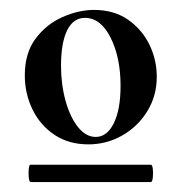

<svg xmlns="http://www.w3.org/2000/svg" viewBox="-20 -650 365 387"><path d="M42 -283Q39 -283 38 -292.1Q37 -301.2 38 -309.6Q39 -318 41 -318H284Q287 -318 288 -309.6Q289 -301.2 288 -292.1Q287 -283 284 -283ZM158 -359Q119 -359 90.2 -378Q61.4 -397 45.7 -429Q30 -461 30 -498Q30 -543 51.6 -572Q73.2 -601 105.8 -615.5Q138.4 -630 169.5 -630Q209.7 -630 237.8 -610.5Q265.9 -591 280.9 -560.5Q296 -530 296 -495Q296 -457 277 -426Q258 -395 226.5 -377Q195 -359 158 -359ZM173 -374Q195.7 -374 209.3 -401.5Q223 -429 223 -477Q223 -534 203 -574Q183 -614 151 -614Q127.9 -614 115.4 -589Q103 -564 103 -517Q103 -480 112.1 -447Q121.2 -414 137.1 -394Q153 -374 173 -374Z"/></svg>

Font: Cormorant Garamond Light
Style: Regular
Weight: 300
Designer: Christian Thalmann (Catharsis Fonts)
Foundry: Catharsis Fonts
Version: Version 4.001